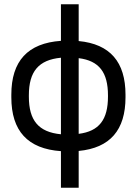

<svg xmlns="http://www.w3.org/2000/svg" viewBox="-20 -699 640 898"><path d="M33 -256V-244C33 -86 110 -3 265 8V179H348V7C495 -7 567 -91 567 -244V-256C567 -409 495 -493 348 -507V-679H265V-508C110 -497 33 -414 33 -256ZM115 -247V-253C115 -364 160 -419 265 -429V-71C160 -81 115 -136 115 -247ZM348 -73V-427C444 -415 485 -360 485 -253V-247C485 -140 444 -85 348 -73Z"/></svg>

Font: LT Wave Mono
Style: Regular
Weight: 400
Designer: Daniel Lyons
Version: Version 2.5 (Glyphs App)